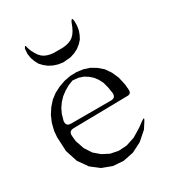

<svg xmlns="http://www.w3.org/2000/svg" viewBox="-173 -835 846 926"><g transform="rotate(-30 250.0 -372.5)"><path d="M417 -136.7Q440.4 -153.3 424.8 -128.9L403.3 -95.7L355.5 -53.7L301.8 -26.4L244.1 -14.6L186.5 -18.6L131.8 -39.1L85 -75.2L47.9 -127.9L26.4 -194.3L22.5 -273.4L25.4 -307.6L35.2 -346.7L50.8 -382.8L71.3 -414.1L95.7 -441.4L124 -462.9L154.3 -478.5L189.5 -491.2L224.6 -498L260.7 -499L295.9 -494.1L329.1 -483.4L358.4 -465.8L385.7 -442.4L407.2 -411.1L423.8 -374L433.6 -330.1L436.5 -296.9Q436.5 -276.4 416 -276.4L114.3 -271.5Q85 -271.5 87.9 -242.2L90.8 -212.9L107.4 -164.1L132.8 -125L166 -96.7L204.1 -77.1L247.1 -68.4L293 -71.3L340.8 -86.9L387.7 -115.2ZM223.6 -473.6 196.3 -462.9 170.9 -448.2 147.5 -430.7 127.9 -410.2 111.3 -386.7 98.6 -360.4 88.9 -326.2Q85 -296.9 114.3 -296.9H335.9Q362.3 -296.9 361.3 -323.2L355.5 -359.4L347.7 -388.7L335 -413.1L320.3 -432.6L302.7 -448.2L281.2 -461.9L254.9 -470.7ZM241.2 -633.8H261.7L279.3 -635.7L294.9 -639.6L309.6 -645.5L321.3 -653.3L333 -665L342.8 -679.7L351.6 -697.3L361.3 -721.7Q373 -743.2 375 -716.8V-692.4L371.1 -668L363.3 -646.5L352.5 -626L336.9 -609.4L318.4 -594.7L295.9 -583L271.5 -575.2L230.5 -571.3L203.1 -575.2L178.7 -583L156.2 -594.7L137.7 -609.4L122.1 -626L111.3 -646.5L103.5 -668L99.6 -692.4L101.6 -720.7Q111.3 -743.2 114.3 -718.8L122.1 -697.3L131.8 -679.7L141.6 -665L153.3 -653.3L165 -645.5L179.7 -639.6L195.3 -635.7L212.9 -633.8Z"/></g></svg>

Font: B2 Hana
Style: Regular
Weight: 500
Version: 2020-08-05; (max)